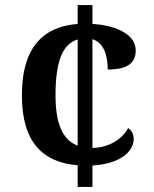

<svg xmlns="http://www.w3.org/2000/svg" viewBox="-20 -734 603 754"><path d="M285 -85V0H343V-84C457 -91 505 -142 505 -188C505 -206 498 -222 483 -231C460 -187 407 -154 343 -153V-580C387 -567 403 -517 403 -461C490 -461 513 -493 513 -537C513 -595 443 -634 343 -640V-714H285V-640C158 -630 66 -558 66 -359C66 -171 152 -96 285 -85ZM285 -579V-162C224 -185 198 -252 198 -360C198 -504 231 -563 285 -579Z"/></svg>

Font: Noto Serif Gurmukhi SemiBold
Style: Regular
Weight: 600
Designer: Vaibhav Singh and the Monotype Design Team
Foundry: Monotype Imaging Inc.
Version: Version 2.004